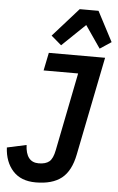

<svg xmlns="http://www.w3.org/2000/svg" viewBox="-63 -992 644 1047"><g transform="rotate(5 259.5 -469.0)"><path d="M491 -698 383 -159Q365 -68 314.5 -28Q264 12 173 12Q92 12 48 -36.5Q4 -85 0 -164L106 -187Q110 -93 180 -93Q218 -93 238 -109.5Q258 -126 267 -173L352 -600H163L183 -698ZM433 -950 519 -786 457 -745 373 -867 246 -745 190 -793 330 -950Z"/></g></svg>

Font: IBM Plex Sans Cond SmBld
Style: Italic
Weight: 600
Width: 3
Italic angle: -11°
Designer: Mike Abbink, Paul van der Laan, Pieter van Rosmalen
Foundry: Bold Monday
Version: Version 1.3